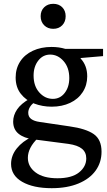

<svg xmlns="http://www.w3.org/2000/svg" viewBox="-20 -776 560 1006"><path d="M257 -258Q295 -258 319 -289Q343 -320 343 -367Q343 -422 313 -456Q283 -490 243 -490Q205 -490 180.5 -458.5Q156 -427 156 -380Q156 -325 186 -291.5Q216 -258 257 -258ZM159 -240Q128 -214 128 -185Q128 -164 143.5 -152.5Q159 -141 188 -137L344 -114Q430 -102 471 -73.5Q512 -45 512 19Q512 75 481 118Q450 161 391 185.5Q332 210 251 210Q154 210 96 176.5Q38 143 38 83Q38 39 68 1.5Q98 -36 148 -59L180 -54Q126 -2 126 51Q126 97 166.5 127.5Q207 158 281 158Q356 158 394 127.5Q432 97 432 54Q432 22 409.5 3.5Q387 -15 339 -22L155 -46Q106 -52 77.5 -75Q49 -98 49 -139Q49 -172 69.5 -202.5Q90 -233 136 -259ZM250 -530Q289 -530 322 -520H520V-482L403 -472L402 -470Q437 -433 437 -376Q437 -330 413.5 -293.5Q390 -257 347.5 -237Q305 -217 251 -217Q202 -217 159 -233.5Q116 -250 89 -284.5Q62 -319 62 -370Q62 -417 85.5 -453.5Q109 -490 152 -510Q195 -530 250 -530ZM193 -691Q193 -720 211.5 -738Q230 -756 259 -756Q288 -756 306 -738Q324 -720 324 -691Q324 -662 306 -643.5Q288 -625 259 -625Q230 -625 211.5 -643.5Q193 -662 193 -691Z"/></svg>

Font: Minipax
Style: Regular
Weight: 400
Designer: Raphaël Ronot
Foundry: Velvetyne Type Foundry
Version: Version 1.000